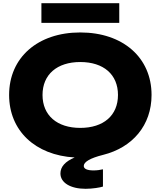

<svg xmlns="http://www.w3.org/2000/svg" viewBox="-20 -969 1005 1201"><path d="M624 90C607 94 587 97 565 97C525 97 504 87 504 69C504 44 544 20 624 0C809 -46 928 -185 928 -375C928 -609 749 -766 482 -766C216 -766 37 -609 37 -375C37 -152 200 2 447 16C388 41 358 74 358 116C358 174 421 212 515 212C559 212 606 204 624 198ZM246 -375C246 -503 337 -581 482 -581C628 -581 718 -503 718 -375C718 -247 628 -169 482 -169C337 -169 246 -247 246 -375ZM726 -826V-949H239V-826Z"/></svg>

Font: Bounded
Style: Bold
Weight: 700
Designer: Vlad Churkin
Version: Version 3.0